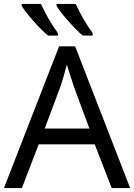

<svg xmlns="http://www.w3.org/2000/svg" viewBox="-20 -951 679 971"><path d="M432.1 -300.8 352.1 -517.1 317.9 -624Q303.2 -565.4 287.1 -517.1L206.1 -300.8ZM544.9 0 459 -221.2H175.8L90.8 0H0L278.8 -716.8H359.9L638.2 0ZM272.9 -771H223.1Q191.4 -796.4 148.7 -845.2Q106 -894 89.8 -920.9V-931.2H187Q223.1 -852.1 272.9 -783.2ZM448.7 -771H398.9Q369.6 -794.4 326.7 -843Q283.7 -891.6 266.1 -920.9V-931.2H362.8Q398.9 -852.1 448.7 -783.2Z"/></svg>

Font: NotoSans
Style: Regular
Weight: 400
Designer: Monotype Design team
Foundry: Monotype Imaging Inc.
Version: Version 1.04